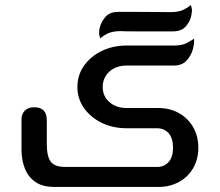

<svg xmlns="http://www.w3.org/2000/svg" viewBox="-20 -739 871 759"><path d="M377 -587Q374 -591 372.5 -600.5Q371 -610 373 -624Q377 -647 394.5 -669.5Q412 -692 446 -692Q481 -692 524 -692Q567 -692 603.5 -691.5Q640 -691 653 -691Q687 -691 706.5 -701Q726 -711 734 -719Q736 -715 738 -706Q740 -697 737 -682Q734 -659 716.5 -637Q699 -615 664 -615Q622 -615 579.5 -615Q537 -615 504 -615Q471 -615 458 -616Q424 -616 404.5 -606Q385 -596 377 -587ZM195 0Q148 0 119.5 -20Q91 -40 78 -73.5Q65 -107 65 -146V-266Q65 -289 78.5 -302Q92 -315 115 -315Q165 -315 165 -264V-170Q165 -121 180.5 -100Q196 -79 238 -79H601Q629 -79 646.5 -98.5Q664 -118 664 -155Q664 -193 646.5 -212.5Q629 -232 601 -232H481Q426 -232 382 -253.5Q338 -275 312 -312Q286 -349 286 -395Q286 -442 312 -479Q338 -516 382 -537.5Q426 -559 481 -559H668Q700 -559 718.5 -569Q737 -579 747 -586Q749 -568 742 -543Q735 -518 717 -499Q699 -480 668 -480H481Q439 -480 412.5 -456Q386 -432 386 -395Q386 -359 412.5 -335.5Q439 -312 481 -312H606Q652 -312 688 -291.5Q724 -271 744 -235.5Q764 -200 764 -155Q764 -110 744 -75Q724 -40 688 -20Q652 0 606 0Z"/></svg>

Font: El Messiri Medium
Style: Regular
Weight: 500
Designer: Mohamed Gaber
Foundry: Kief Type Foundry
Version: Version 2.020; ttfautohint (v1.8.3)